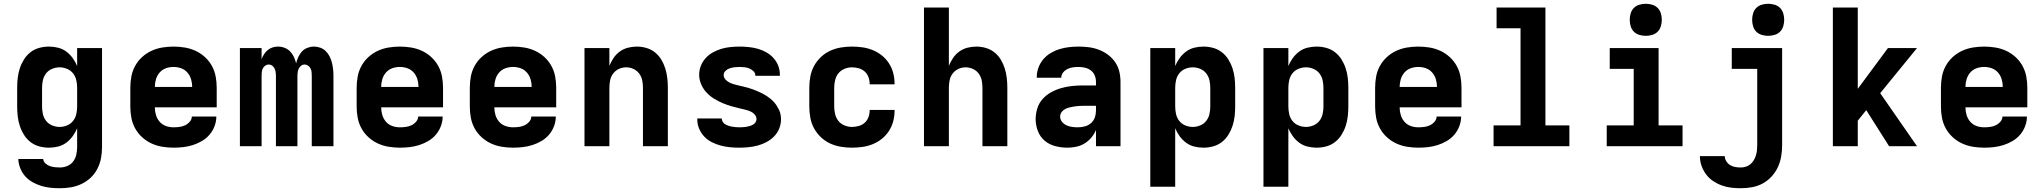

<svg xmlns="http://www.w3.org/2000/svg" viewBox="-20 -775 10840 1018"><path d="M298 223Q273 223 248 220.5Q223 218 198.5 210.5Q174 203 152 190.5Q130 178 113.5 159.5Q97 141 87.5 117Q78 93 77 68H209Q210 81 220.5 91Q231 101 244 105.5Q257 110 270.5 111.5Q284 113 298 113Q318 113 337 105Q356 97 368 81Q380 65 384.5 45Q389 25 389 5V-95Q380 -73 365.5 -53Q351 -33 331.5 -18.5Q312 -4 288 2Q264 8 239 8Q213 8 187.5 1Q162 -6 141.5 -22Q121 -38 107 -60.5Q93 -83 85 -107.5Q77 -132 74 -158Q71 -184 71 -210V-310Q71 -336 74 -362Q77 -388 85 -412.5Q93 -437 107 -459.5Q121 -482 141.5 -498Q162 -514 187.5 -521Q213 -528 239 -528Q264 -528 288 -522Q312 -516 331.5 -501.5Q351 -487 365.5 -467Q380 -447 389 -425V-520H521V5Q521 35 515.5 64Q510 93 496.5 119.5Q483 146 461.5 166.5Q440 187 413 200Q386 213 356.5 218Q327 223 298 223ZM296 -102Q316 -102 335.5 -110Q355 -118 367.5 -134Q380 -150 384.5 -170Q389 -190 389 -210V-310Q389 -330 384.5 -350Q380 -370 367.5 -386Q355 -402 335.5 -410Q316 -418 296 -418Q276 -418 256.5 -410Q237 -402 224.5 -386Q212 -370 207.5 -350Q203 -330 203 -310V-210Q203 -190 207.5 -170Q212 -150 224.5 -134Q237 -118 256.5 -110Q276 -102 296 -102Z M900 8Q870 8 840 3Q810 -2 783 -14.5Q756 -27 733.5 -47.5Q711 -68 696.5 -94.5Q682 -121 676.5 -150.5Q671 -180 671 -210V-310Q671 -340 676.5 -369.5Q682 -399 696.5 -425.5Q711 -452 733.5 -472.5Q756 -493 783 -505.5Q810 -518 840 -523Q870 -528 900 -528Q930 -528 960 -523Q990 -518 1017 -505.5Q1044 -493 1066.5 -472.5Q1089 -452 1103.5 -425.5Q1118 -399 1123.5 -369.5Q1129 -340 1129 -310V-206H801Q801 -185 807 -165Q813 -145 826.5 -129.5Q840 -114 859.5 -107Q879 -100 900 -100Q915 -100 931 -102Q947 -104 961 -110.5Q975 -117 986 -129.5Q997 -142 997 -157H1127Q1127 -131 1117.5 -106Q1108 -81 1091 -61Q1074 -41 1051 -27.5Q1028 -14 1003 -6Q978 2 952 5Q926 8 900 8ZM801 -314H999Q999 -335 993 -355Q987 -375 973.5 -390.5Q960 -406 940.5 -413Q921 -420 900 -420Q879 -420 859.5 -413Q840 -406 826.5 -390.5Q813 -375 807 -355Q801 -335 801 -314Z M1252 0V-520H1367V-461Q1372 -475 1380 -487.5Q1388 -500 1399.5 -509.5Q1411 -519 1425 -523.5Q1439 -528 1454 -528Q1472 -528 1489 -521.5Q1506 -515 1518.5 -502Q1531 -489 1538.5 -472.5Q1546 -456 1550 -439Q1554 -456 1561.5 -472.5Q1569 -489 1581 -502Q1593 -515 1610 -521.5Q1627 -528 1644 -528H1645Q1662 -528 1678.5 -522Q1695 -516 1707.5 -503.5Q1720 -491 1728 -475Q1736 -459 1740 -442.5Q1744 -426 1746 -408.5Q1748 -391 1748 -374V0H1633V-374Q1633 -384 1632 -393.5Q1631 -403 1626.5 -412Q1622 -421 1613.5 -427Q1605 -433 1595 -433Q1585 -433 1577 -427Q1569 -421 1564.5 -412Q1560 -403 1558.5 -393.5Q1557 -384 1557 -374V0H1443V-374Q1443 -384 1441.5 -393.5Q1440 -403 1435.5 -412Q1431 -421 1423 -427Q1415 -433 1405 -433Q1395 -433 1386.5 -427Q1378 -421 1373.5 -412Q1369 -403 1368 -393.5Q1367 -384 1367 -374V0Z M2100 8Q2070 8 2040 3Q2010 -2 1983 -14.5Q1956 -27 1933.5 -47.5Q1911 -68 1896.5 -94.5Q1882 -121 1876.5 -150.5Q1871 -180 1871 -210V-310Q1871 -340 1876.5 -369.5Q1882 -399 1896.5 -425.5Q1911 -452 1933.5 -472.5Q1956 -493 1983 -505.5Q2010 -518 2040 -523Q2070 -528 2100 -528Q2130 -528 2160 -523Q2190 -518 2217 -505.5Q2244 -493 2266.5 -472.5Q2289 -452 2303.5 -425.5Q2318 -399 2323.5 -369.5Q2329 -340 2329 -310V-206H2001Q2001 -185 2007 -165Q2013 -145 2026.5 -129.5Q2040 -114 2059.5 -107Q2079 -100 2100 -100Q2115 -100 2131 -102Q2147 -104 2161 -110.5Q2175 -117 2186 -129.5Q2197 -142 2197 -157H2327Q2327 -131 2317.5 -106Q2308 -81 2291 -61Q2274 -41 2251 -27.5Q2228 -14 2203 -6Q2178 2 2152 5Q2126 8 2100 8ZM2001 -314H2199Q2199 -335 2193 -355Q2187 -375 2173.5 -390.5Q2160 -406 2140.5 -413Q2121 -420 2100 -420Q2079 -420 2059.5 -413Q2040 -406 2026.5 -390.5Q2013 -375 2007 -355Q2001 -335 2001 -314Z M2700 8Q2670 8 2640 3Q2610 -2 2583 -14.5Q2556 -27 2533.5 -47.5Q2511 -68 2496.5 -94.5Q2482 -121 2476.5 -150.5Q2471 -180 2471 -210V-310Q2471 -340 2476.5 -369.5Q2482 -399 2496.5 -425.5Q2511 -452 2533.5 -472.5Q2556 -493 2583 -505.5Q2610 -518 2640 -523Q2670 -528 2700 -528Q2730 -528 2760 -523Q2790 -518 2817 -505.5Q2844 -493 2866.5 -472.5Q2889 -452 2903.5 -425.5Q2918 -399 2923.5 -369.5Q2929 -340 2929 -310V-206H2601Q2601 -185 2607 -165Q2613 -145 2626.5 -129.5Q2640 -114 2659.5 -107Q2679 -100 2700 -100Q2715 -100 2731 -102Q2747 -104 2761 -110.5Q2775 -117 2786 -129.5Q2797 -142 2797 -157H2927Q2927 -131 2917.5 -106Q2908 -81 2891 -61Q2874 -41 2851 -27.5Q2828 -14 2803 -6Q2778 2 2752 5Q2726 8 2700 8ZM2601 -314H2799Q2799 -335 2793 -355Q2787 -375 2773.5 -390.5Q2760 -406 2740.5 -413Q2721 -420 2700 -420Q2679 -420 2659.5 -413Q2640 -406 2626.5 -390.5Q2613 -375 2607 -355Q2601 -335 2601 -314Z M3079 0V-520H3211V-426Q3220 -448 3233.5 -468Q3247 -488 3266.5 -502Q3286 -516 3309.5 -522Q3333 -528 3357 -528Q3383 -528 3408 -520.5Q3433 -513 3453 -497Q3473 -481 3486.5 -458.5Q3500 -436 3507.5 -411.5Q3515 -387 3518 -361.5Q3521 -336 3521 -310V0H3389V-310Q3389 -330 3385 -349.5Q3381 -369 3369 -385Q3357 -401 3338.5 -409.5Q3320 -418 3300 -418Q3280 -418 3261.5 -409.5Q3243 -401 3231 -385Q3219 -369 3215 -349.5Q3211 -330 3211 -310V0Z M3899 8Q3874 8 3849 5.5Q3824 3 3800 -3.5Q3776 -10 3753.5 -21.5Q3731 -33 3714 -51Q3697 -69 3687 -92.5Q3677 -116 3677 -141V-147H3807V-146Q3807 -137 3812.5 -128.5Q3818 -120 3826 -115.5Q3834 -111 3843 -108Q3852 -105 3861.5 -103.5Q3871 -102 3880.5 -101Q3890 -100 3899 -100Q3908 -100 3917.5 -100.5Q3927 -101 3936 -102.5Q3945 -104 3954 -106.5Q3963 -109 3971.5 -113.5Q3980 -118 3985.5 -126Q3991 -134 3991 -143Q3991 -156 3982.5 -166.5Q3974 -177 3962.5 -182.5Q3951 -188 3938.5 -191.5Q3926 -195 3913 -198H3911Q3886 -204 3861 -211Q3836 -218 3812 -228Q3788 -238 3765.5 -252Q3743 -266 3725.5 -285Q3708 -304 3697.5 -328.5Q3687 -353 3687 -378Q3687 -403 3696 -426Q3705 -449 3721.5 -467Q3738 -485 3759.5 -497Q3781 -509 3804.5 -516Q3828 -523 3852.5 -525.5Q3877 -528 3901 -528Q3925 -528 3949.5 -525.5Q3974 -523 3997.5 -516.5Q4021 -510 4042.5 -498Q4064 -486 4080.5 -468Q4097 -450 4106 -427Q4115 -404 4115 -379V-373H3985V-374Q3985 -388 3975 -397.5Q3965 -407 3953 -412Q3941 -417 3927.5 -418.5Q3914 -420 3901 -420Q3888 -420 3875 -418.5Q3862 -417 3849.5 -413Q3837 -409 3827 -399.5Q3817 -390 3817 -377Q3817 -364 3826 -354Q3835 -344 3846.5 -338Q3858 -332 3870.5 -328.5Q3883 -325 3895.5 -322Q3908 -319 3921 -316Q3934 -313 3946.5 -309.5Q3959 -306 3971 -301.5Q3983 -297 3995 -292Q4007 -287 4019 -281Q4031 -275 4042 -268Q4053 -261 4063 -253Q4073 -245 4082 -235.5Q4091 -226 4098 -215Q4105 -204 4110.5 -192.5Q4116 -181 4118.5 -168Q4121 -155 4121 -142Q4121 -117 4111.5 -93.5Q4102 -70 4084.5 -52Q4067 -34 4044.5 -22Q4022 -10 3998 -3.5Q3974 3 3949 5.5Q3924 8 3899 8Z M4497 8Q4467 8 4437.5 3Q4408 -2 4381 -14.5Q4354 -27 4332 -48Q4310 -69 4296 -95Q4282 -121 4276.5 -150.5Q4271 -180 4271 -210V-310Q4271 -340 4276.5 -369.5Q4282 -399 4296 -425Q4310 -451 4332 -472Q4354 -493 4381 -505.5Q4408 -518 4437.5 -523Q4467 -528 4497 -528Q4525 -528 4553 -524Q4581 -520 4607 -509.5Q4633 -499 4655 -481.5Q4677 -464 4692.5 -440.5Q4708 -417 4715.5 -389.5Q4723 -362 4723 -334V-328H4591V-331Q4591 -349 4584.5 -366.5Q4578 -384 4564.5 -396Q4551 -408 4533 -413Q4515 -418 4497 -418Q4477 -418 4457.5 -410Q4438 -402 4425.5 -386.5Q4413 -371 4408 -350.5Q4403 -330 4403 -310V-210Q4403 -190 4408 -169.5Q4413 -149 4425.5 -133.5Q4438 -118 4457.5 -110Q4477 -102 4497 -102Q4515 -102 4533 -107Q4551 -112 4564.5 -124Q4578 -136 4584.5 -153.5Q4591 -171 4591 -189V-192H4723V-186Q4723 -158 4715.5 -130.5Q4708 -103 4692.5 -79.5Q4677 -56 4655 -38.5Q4633 -21 4607 -10.5Q4581 0 4553 4Q4525 8 4497 8Z M4879 0V-735H5011V-426Q5020 -448 5033.5 -468Q5047 -488 5066.5 -502Q5086 -516 5109.5 -522Q5133 -528 5157 -528Q5183 -528 5208 -520.5Q5233 -513 5253 -497Q5273 -481 5286.5 -458.5Q5300 -436 5307.5 -411.5Q5315 -387 5318 -361.5Q5321 -336 5321 -310V0H5189V-310Q5189 -330 5185 -349.5Q5181 -369 5169 -385Q5157 -401 5138.5 -409.5Q5120 -418 5100 -418Q5080 -418 5061.5 -409.5Q5043 -401 5031 -385Q5019 -369 5015 -349.5Q5011 -330 5011 -310V0Z M5640 8Q5608 8 5576 0Q5544 -8 5519.5 -28.5Q5495 -49 5483 -80Q5471 -111 5471 -143Q5471 -172 5480 -200.5Q5489 -229 5508.5 -250.5Q5528 -272 5553.5 -286Q5579 -300 5607 -308Q5635 -316 5664 -319Q5693 -322 5722 -322H5791V-341Q5791 -358 5784.5 -374.5Q5778 -391 5764 -401.5Q5750 -412 5733 -416Q5716 -420 5699 -420Q5684 -420 5669 -418Q5654 -416 5640.5 -409.5Q5627 -403 5617 -391Q5607 -379 5607 -364V-363H5477V-366Q5477 -392 5486 -416.5Q5495 -441 5511.5 -460.5Q5528 -480 5550.5 -493.5Q5573 -507 5597.5 -514.5Q5622 -522 5647.5 -525Q5673 -528 5699 -528Q5726 -528 5753.5 -524.5Q5781 -521 5807 -511Q5833 -501 5855 -484.5Q5877 -468 5892.5 -445.5Q5908 -423 5914.5 -396Q5921 -369 5921 -341V0H5791V-86Q5782 -64 5766.5 -45.5Q5751 -27 5730.5 -14.5Q5710 -2 5686.5 3Q5663 8 5640 8ZM5695 -100Q5714 -100 5732.5 -105Q5751 -110 5765 -122.5Q5779 -135 5785 -152.5Q5791 -170 5791 -189V-214H5722Q5710 -214 5697.5 -213Q5685 -212 5673 -210Q5661 -208 5649 -205Q5637 -202 5626 -196Q5615 -190 5608 -179.5Q5601 -169 5601 -157Q5601 -141 5611 -129Q5621 -117 5635 -110.5Q5649 -104 5664.5 -102Q5680 -100 5695 -100Z M6079 215V-520H6211V-425Q6220 -447 6234.5 -467Q6249 -487 6268.5 -501.5Q6288 -516 6312 -522Q6336 -528 6361 -528Q6387 -528 6412.5 -521Q6438 -514 6458.5 -498Q6479 -482 6493 -459.5Q6507 -437 6515 -412.5Q6523 -388 6526 -362Q6529 -336 6529 -310V-210Q6529 -184 6526 -158Q6523 -132 6515 -107.5Q6507 -83 6493 -60.5Q6479 -38 6458.5 -22Q6438 -6 6412.5 1Q6387 8 6361 8Q6336 8 6312 2Q6288 -4 6268.5 -18.5Q6249 -33 6234.5 -53Q6220 -73 6211 -95V215ZM6304 -102Q6324 -102 6343.5 -110Q6363 -118 6375.5 -134Q6388 -150 6392.5 -170Q6397 -190 6397 -210V-310Q6397 -330 6392.5 -350Q6388 -370 6375.5 -386Q6363 -402 6343.5 -410Q6324 -418 6304 -418Q6284 -418 6264.5 -410Q6245 -402 6232.5 -386Q6220 -370 6215.5 -350Q6211 -330 6211 -310V-210Q6211 -190 6215.5 -170Q6220 -150 6232.5 -134Q6245 -118 6264.5 -110Q6284 -102 6304 -102Z M6679 215V-520H6811V-425Q6820 -447 6834.5 -467Q6849 -487 6868.5 -501.5Q6888 -516 6912 -522Q6936 -528 6961 -528Q6987 -528 7012.5 -521Q7038 -514 7058.5 -498Q7079 -482 7093 -459.5Q7107 -437 7115 -412.5Q7123 -388 7126 -362Q7129 -336 7129 -310V-210Q7129 -184 7126 -158Q7123 -132 7115 -107.5Q7107 -83 7093 -60.5Q7079 -38 7058.5 -22Q7038 -6 7012.5 1Q6987 8 6961 8Q6936 8 6912 2Q6888 -4 6868.5 -18.5Q6849 -33 6834.5 -53Q6820 -73 6811 -95V215ZM6904 -102Q6924 -102 6943.5 -110Q6963 -118 6975.5 -134Q6988 -150 6992.5 -170Q6997 -190 6997 -210V-310Q6997 -330 6992.5 -350Q6988 -370 6975.5 -386Q6963 -402 6943.5 -410Q6924 -418 6904 -418Q6884 -418 6864.5 -410Q6845 -402 6832.5 -386Q6820 -370 6815.5 -350Q6811 -330 6811 -310V-210Q6811 -190 6815.5 -170Q6820 -150 6832.5 -134Q6845 -118 6864.5 -110Q6884 -102 6904 -102Z M7500 8Q7470 8 7440 3Q7410 -2 7383 -14.5Q7356 -27 7333.5 -47.5Q7311 -68 7296.5 -94.5Q7282 -121 7276.5 -150.5Q7271 -180 7271 -210V-310Q7271 -340 7276.5 -369.5Q7282 -399 7296.5 -425.5Q7311 -452 7333.5 -472.5Q7356 -493 7383 -505.5Q7410 -518 7440 -523Q7470 -528 7500 -528Q7530 -528 7560 -523Q7590 -518 7617 -505.5Q7644 -493 7666.5 -472.5Q7689 -452 7703.5 -425.5Q7718 -399 7723.5 -369.5Q7729 -340 7729 -310V-206H7401Q7401 -185 7407 -165Q7413 -145 7426.5 -129.5Q7440 -114 7459.5 -107Q7479 -100 7500 -100Q7515 -100 7531 -102Q7547 -104 7561 -110.5Q7575 -117 7586 -129.5Q7597 -142 7597 -157H7727Q7727 -131 7717.5 -106Q7708 -81 7691 -61Q7674 -41 7651 -27.5Q7628 -14 7603 -6Q7578 2 7552 5Q7526 8 7500 8ZM7401 -314H7599Q7599 -335 7593 -355Q7587 -375 7573.5 -390.5Q7560 -406 7540.5 -413Q7521 -420 7500 -420Q7479 -420 7459.5 -413Q7440 -406 7426.5 -390.5Q7413 -375 7407 -355Q7401 -335 7401 -314Z M7899 0V-110H8042V-625H7915V-735H8174V-110H8301V0Z M8499 0V-110H8642V-410H8515V-520H8774V-110H8901V0ZM8706 -585Q8689 -585 8672 -590Q8655 -595 8643 -607Q8631 -619 8626 -636Q8621 -653 8621 -670Q8621 -687 8626 -704Q8631 -721 8643 -733Q8655 -745 8672 -750Q8689 -755 8706 -755Q8723 -755 8740 -750Q8757 -745 8769 -733Q8781 -721 8786 -704Q8791 -687 8791 -670Q8791 -653 8786 -636Q8781 -619 8769 -607Q8757 -595 8740 -590Q8723 -585 8706 -585Z M9210 223Q9184 223 9158.5 220Q9133 217 9108.5 208Q9084 199 9062.5 184.5Q9041 170 9025.5 149Q9010 128 9001.5 103.5Q8993 79 8993 53H9125Q9125 67 9133 80Q9141 93 9153.5 100.5Q9166 108 9180.5 110.5Q9195 113 9210 113Q9224 113 9237.5 108.5Q9251 104 9261.5 95Q9272 86 9279 74Q9286 62 9290 49Q9294 36 9295.5 22Q9297 8 9297 -6V-410H9162V-520H9429V-6Q9429 24 9424 54Q9419 84 9406.5 111Q9394 138 9373.5 160.5Q9353 183 9326.5 197.5Q9300 212 9270 217.5Q9240 223 9210 223ZM9355 -585Q9338 -585 9321 -590Q9304 -595 9292 -607Q9280 -619 9275 -636Q9270 -653 9270 -670Q9270 -687 9275 -704Q9280 -721 9292 -733Q9304 -745 9321 -750Q9338 -755 9355 -755Q9372 -755 9389 -750Q9406 -745 9418 -733Q9430 -721 9435 -704Q9440 -687 9440 -670Q9440 -653 9435 -636Q9430 -619 9418 -607Q9406 -595 9389 -590Q9372 -585 9355 -585Z M9698 0V-735H9830V-304L9990 -520H10144L9949 -281L10144 0H9996L9875 -191L9830 -135V0Z M10500 8Q10470 8 10440 3Q10410 -2 10383 -14.5Q10356 -27 10333.5 -47.5Q10311 -68 10296.5 -94.5Q10282 -121 10276.5 -150.5Q10271 -180 10271 -210V-310Q10271 -340 10276.5 -369.5Q10282 -399 10296.5 -425.5Q10311 -452 10333.5 -472.5Q10356 -493 10383 -505.5Q10410 -518 10440 -523Q10470 -528 10500 -528Q10530 -528 10560 -523Q10590 -518 10617 -505.5Q10644 -493 10666.5 -472.5Q10689 -452 10703.5 -425.5Q10718 -399 10723.5 -369.5Q10729 -340 10729 -310V-206H10401Q10401 -185 10407 -165Q10413 -145 10426.5 -129.5Q10440 -114 10459.5 -107Q10479 -100 10500 -100Q10515 -100 10531 -102Q10547 -104 10561 -110.5Q10575 -117 10586 -129.5Q10597 -142 10597 -157H10727Q10727 -131 10717.5 -106Q10708 -81 10691 -61Q10674 -41 10651 -27.5Q10628 -14 10603 -6Q10578 2 10552 5Q10526 8 10500 8ZM10401 -314H10599Q10599 -335 10593 -355Q10587 -375 10573.5 -390.5Q10560 -406 10540.5 -413Q10521 -420 10500 -420Q10479 -420 10459.5 -413Q10440 -406 10426.5 -390.5Q10413 -375 10407 -355Q10401 -335 10401 -314Z"/></svg>

Font: Iosevka Extrabold Extended
Style: Regular
Weight: 800
Width: 7
Monospace: yes
Designer: Belleve Invis
Foundry: Belleve Invis
Version: Version 32.5.0; ttfautohint (v1.8.4)